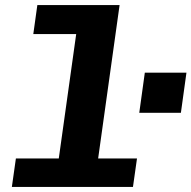

<svg xmlns="http://www.w3.org/2000/svg" viewBox="-20 -741 759 761"><path d="M27 0 43 -113H213L282 -606H112L128 -721H454L369 -113H523L507 0ZM532 -294 554 -453H719L697 -294Z"/></svg>

Font: Chivo Mono Medium
Style: Bold Italic
Weight: 700
Italic angle: -8.05°
Monospace: yes
Version: Version 1.008